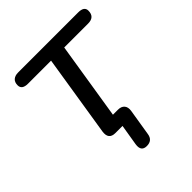

<svg xmlns="http://www.w3.org/2000/svg" viewBox="-178 -592 836 836"><g transform="rotate(-45 239.5 -174.5)"><path d="M242 137Q207 137 213 97L229 0H185Q144 0 150 -44L210 -421H68Q31 -421 31 -448Q31 -467 42 -476.5Q53 -486 72 -486H442Q479 -486 479 -460Q479 -421 438 -421H291L234 -64H265Q285 -64 295 -52.5Q305 -41 302 -20L282 103Q277 137 242 137Z"/></g></svg>

Font: Nunito
Style: Italic
Weight: 400
Italic angle: -9°
Designer: Vernon Adams
Foundry: Vernon Adams
Version: Version 3.601; ttfautohint (v1.8.2.53-6de2)